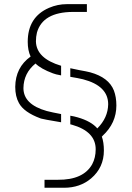

<svg xmlns="http://www.w3.org/2000/svg" viewBox="-20 -762 628 916"><path d="M52.7 -347.7Q53.7 -440.4 126 -492.2Q112.3 -521.5 112.3 -562.5Q112.3 -680.7 213.9 -724.6Q254.9 -742.2 298.8 -742.2H394.5V-705.1H327.1Q183.6 -704.1 156.2 -606.4Q151.4 -586.9 151.4 -564.5Q153.3 -483.4 271.5 -448.2V-402.3Q244.1 -407.2 232.4 -412.1Q174.8 -433.6 149.4 -459Q92.8 -413.1 91.8 -341.8Q91.8 -263.7 203.1 -232.4Q229.5 -225.6 271.5 -217.8V-178.7Q183.6 -193.4 175.8 -196.3Q173.8 -197.3 172.9 -197.3Q93.8 -226.6 70.3 -270.5Q52.7 -301.8 52.7 -347.7ZM192.4 95.7H255.9Q377.9 96.7 419.9 21.5Q436.5 -9.8 436.5 -49.8Q436.5 -134.8 323.2 -167Q318.4 -168 315.4 -168.9V-210Q334 -207 350.6 -202.1Q415 -183.6 444.3 -149.4Q495.1 -200.2 496.1 -264.6Q496.1 -352.5 376 -383.8Q351.6 -389.6 315.4 -395.5V-436.5Q330.1 -433.6 357.4 -427.7Q395.5 -420.9 410.2 -417Q499 -392.6 523.4 -330.1Q535.2 -298.8 535.2 -258.8Q535.2 -174.8 469.7 -114.3Q467.8 -111.3 465.8 -110.4Q475.6 -83 475.6 -43.9Q475.6 37.1 415 88.9Q362.3 133.8 285.2 133.8H192.4Z"/></svg>

Font: Post No Bills Colombo Light
Style: Regular
Weight: 300
Designer: Kosala Senevirathne, Siva Puranthara, Lasantha Premarathna, Tharique Azeez
Foundry: Mooniak
Version: Version 1.220 ; ttfautohint (v1.6)